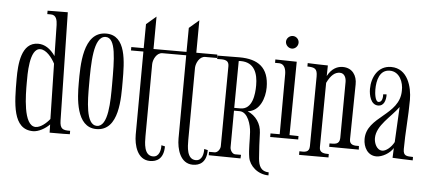

<svg xmlns="http://www.w3.org/2000/svg" viewBox="-50 -779 2129 956"><g transform="rotate(5 1014.5 -300.5)"><path d="M207 -430C182 -466 153 -484 121 -484C36 -484 29 -373 29 -302C29 -178 30 -48 133 -48C160 -48 194 -67 215 -89L216 -48C283 -48 300 -48 317 -49V-66C279 -65 266 -72 265 -113L254 -653C188 -653 170 -652 153 -652V-635H171C199 -635 203 -608 204 -585ZM134 -458C164 -458 193 -421 208 -392L214 -116C197 -94 168 -70 144 -70C81 -70 81 -228 81 -285C81 -323 78 -458 134 -458Z M556 -334C556 -432 555 -564 454 -564C337 -564 339 -393 339 -306C339 -235 343 -86 446 -86C561 -86 556 -253 556 -334ZM453 -547C505 -547 505 -439 505 -315C505 -231 505 -102 447 -102C391 -102 391 -225 391 -302C391 -407 391 -547 453 -547Z M696 -670 647 -628 646 -508H584V-491H646L644 -75C644 -24 662 49 726 49C759 49 794 33 794 -30L776 -34C777 -10 770 25 739 25C693 25 693 -39 693 -72L695 -433C696 -457 713 -491 741 -491H800V-508H695Z M910 -670 861 -628 860 -508H798V-491H860L858 -75C858 -24 876 49 940 49C973 49 1008 33 1008 -30L990 -34C991 -10 984 25 953 25C907 25 907 -39 907 -72L909 -433C910 -457 927 -491 955 -491H1014V-508H909Z M1146 -21C1131 -21 1120 -40 1120 -54L1121 -237H1149C1191 -237 1208 -172 1210 -138C1213 -96 1210 -53 1217 -12C1224 30 1266 69 1320 69V54C1281 53 1269 26 1266 -11C1263 -53 1260 -96 1259 -139C1257 -184 1231 -222 1189 -240C1250 -246 1273 -314 1273 -366C1273 -465 1219 -504 1125 -504C1088 -504 1052 -503 1015 -503V-486C1041 -486 1074 -492 1074 -455L1071 -55C1071 -42 1059 -22 1043 -22H1015V-5L1174 -3L1175 -21ZM1121 -251 1123 -485C1126 -486 1129 -486 1133 -486C1202 -486 1220 -431 1220 -372C1220 -327 1212 -251 1152 -251Z M1412 -602C1412 -619 1398 -633 1381 -633C1364 -633 1349 -619 1349 -602C1349 -585 1364 -570 1381 -570C1398 -570 1412 -585 1412 -602ZM1407 -140 1411 -507 1304 -509V-492H1325C1352 -491 1359 -463 1359 -440L1358 -140H1312V-122H1452V-139Z M1566 -415C1585 -454 1605 -471 1630 -471C1654 -471 1662 -447 1662 -428L1660 -147C1659 -114 1634 -116 1609 -116V-99L1757 -98L1756 -116C1734 -115 1708 -116 1709 -146L1713 -420C1714 -464 1690 -501 1642 -501C1616 -501 1587 -489 1566 -449L1567 -502C1567 -502 1466 -504 1466 -505V-488C1503 -487 1516 -482 1516 -442L1513 -94C1513 -61 1488 -63 1463 -64V-46H1610V-63C1588 -63 1562 -64 1563 -94Z M1928 -72C1961 -70 1995 -69 2029 -68V-85C1999 -86 1980 -84 1980 -120C1980 -203 1989 -285 1989 -367C1989 -431 1965 -522 1882 -522C1816 -522 1786 -462 1786 -404C1786 -374 1796 -325 1834 -325C1862 -325 1872 -354 1871 -384L1854 -383C1855 -369 1853 -343 1834 -343C1817 -343 1813 -385 1813 -403C1813 -448 1825 -503 1877 -503C1926 -503 1947 -450 1945 -409C1945 -285 1781 -267 1781 -153C1781 -113 1803 -72 1847 -72C1876 -72 1914 -94 1930 -121ZM1874 -103C1845 -103 1832 -138 1832 -162C1832 -226 1904 -275 1941 -327L1932 -151C1918 -124 1892 -103 1874 -103Z"/></g></svg>

Font: Bigelow Rules
Style: Regular
Weight: 400
Designer: Astigmatic (AOETI)
Foundry: Astigmatic (AOETI)
Version: Version 1.000